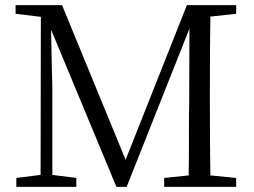

<svg xmlns="http://www.w3.org/2000/svg" viewBox="-20 -732 996 752"><path d="M804 -667 905 -678V-712H712L472 -106L223 -712H41V-678L140 -666L139 -47L44 -35V0H279V-35L185 -47V-394L184 -429C183 -452 183 -483 182 -520C181 -557 181 -589 180 -616L436 0H476L722 -620L721 -326C720 -301 720 -264 720 -214C720 -139 720 -82 719 -45L623 -35V0H905V-35L804 -45C803 -108 802 -202 802 -329V-383C802 -510 803 -604 804 -667Z"/></svg>

Font: Noto Serif Tangut
Style: Regular
Weight: 400
Designer: YANG Xicheng
Foundry: Liu Zhao Studio
Version: Version 2.169